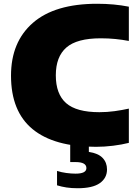

<svg xmlns="http://www.w3.org/2000/svg" viewBox="-20 -770 736 1020"><path d="M489.5 10Q267 10 152.8 -84.2Q38.5 -178.5 38.5 -368Q38.5 -547.5 155 -648.8Q271.5 -750 496 -750Q586.5 -750 664.5 -734.5V-552.5Q630 -559 593 -562.8Q556 -566.5 515.5 -566.5Q388.5 -566.5 332.5 -517.5Q276.5 -468.5 276.5 -370Q276.5 -270.5 331.2 -222.2Q386 -174 508 -174Q549 -174 588.8 -179.5Q628.5 -185 664.5 -193V-11Q627 -1.5 581 4.2Q535 10 489.5 10ZM392.5 230Q360 230 333.5 226Q307 222 283 214.5V138Q306 145.5 332.5 149Q359 152.5 381.5 152.5Q439 152.5 439 123Q439 91 381.5 91H353V-10H452V37Q502 44.5 525.2 69Q548.5 93.5 548.5 130Q548.5 176 510.2 203Q472 230 392.5 230Z"/></svg>

Font: Encode Sans SemiExpanded SemiExpanded Black
Style: Regular
Weight: 900
Width: 6
Designer: Multiple Designers
Foundry: Impallari Type
Version: Version 3.000; ttfautohint (v1.8.3) -l 8 -r 50 -G 200 -x 14 